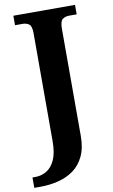

<svg xmlns="http://www.w3.org/2000/svg" viewBox="-124 -766 624 1058"><g transform="rotate(-10 188.0 -237.0)"><path d="M-21 240V182H-3Q29 182 58 165Q87 148 105 109Q123 70 123 3V-600Q123 -640 108 -650.5Q93 -661 72 -661H30V-714H375V-661H333Q311 -661 296 -650Q281 -639 281 -596V2Q281 70 259 116Q237 162 199.5 189Q162 216 114 228Q66 240 15 240Z"/></g></svg>

Font: Noto Serif Yezidi
Style: Bold
Weight: 700
Designer: Dalton Maag Ltd
Foundry: Dalton Maag Ltd
Version: Version 1.001; ttfautohint (v1.8.4.7-5d5b)